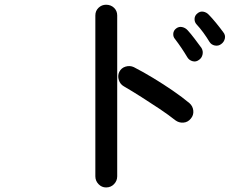

<svg xmlns="http://www.w3.org/2000/svg" viewBox="-20 -781 1040 823"><path d="M434.6 22.5Q416 22.5 402.3 8.3Q388.7 -5.9 388.7 -25.4V-714.8Q388.7 -734.4 402.3 -747.6Q416 -760.7 434.6 -760.7Q455.1 -760.7 468.8 -747.6Q482.4 -734.4 482.4 -714.8V-25.4Q482.4 -5.9 468.8 8.3Q455.1 22.5 434.6 22.5ZM731.4 -265.6Q703.1 -288.1 664.6 -314Q626 -339.8 585.9 -365.2Q545.9 -390.6 510.7 -411.1Q495.1 -419.9 489.3 -438Q483.4 -456.1 491.2 -472.7Q500 -490.2 518.6 -495.6Q537.1 -501 553.7 -493.2Q593.8 -472.7 637.2 -446.3Q680.7 -419.9 721.2 -392.1Q761.7 -364.3 792 -338.9Q806.6 -326.2 808.6 -306.6Q810.5 -287.1 797.9 -272.5Q785.2 -256.8 766.1 -255.4Q747.1 -253.9 731.4 -265.6ZM927.7 -591.8Q916 -583 900.9 -585.9Q885.7 -588.9 877.9 -601.6Q866.2 -621.1 851.6 -641.1Q836.9 -661.1 822.3 -676.8Q813.5 -686.5 814 -700.2Q814.5 -713.9 825.2 -722.7Q836.9 -733.4 851.1 -731Q865.2 -728.5 875 -717.8Q887.7 -705.1 905.8 -683.1Q923.8 -661.1 936.5 -643.6Q947.3 -630.9 943.8 -615.7Q940.4 -600.6 927.7 -591.8ZM833 -524.4Q820.3 -514.6 805.7 -518.6Q791 -522.5 783.2 -535.2Q758.8 -576.2 730.5 -613.3Q721.7 -623 722.7 -636.7Q723.6 -650.4 735.4 -659.2Q747.1 -668 760.7 -665Q774.4 -662.1 784.2 -651.4Q796.9 -637.7 814 -615.2Q831.1 -592.8 843.8 -575.2Q851.6 -561.5 848.1 -546.9Q844.7 -532.2 833 -524.4Z"/></svg>

Font: KTXP_ComRound
Style: Medium
Weight: 500
Version: Version 1.01;May 16, 2022;FontCreator 13.0.0.2683 64-bit